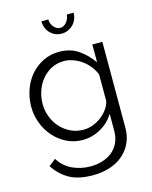

<svg xmlns="http://www.w3.org/2000/svg" viewBox="-137 -818 892 1129"><g transform="rotate(-15 308.5 -253.5)"><path d="M283 7Q229 7 184.5 -15.5Q140 -38 107.5 -75Q75 -112 57 -160Q39 -208 39 -259Q39 -313 56.5 -362.5Q74 -412 106 -449Q138 -486 182.5 -508Q227 -530 281 -530Q348 -530 397 -496.5Q446 -463 481 -412V-521H542V2Q542 56 521.5 97.5Q501 139 466.5 167Q432 195 385.5 209Q339 223 287 223Q197 223 142 191Q87 159 53 105L95 72Q126 122 177 145.5Q228 169 287 169Q325 169 359 158.5Q393 148 418.5 127.5Q444 107 459 75.5Q474 44 474 2V-101Q444 -51 392 -22Q340 7 283 7ZM302 -50Q332 -50 361 -61Q390 -72 413.5 -90.5Q437 -109 453 -132Q469 -155 474 -179V-340Q463 -368 444 -392Q425 -416 401 -433Q377 -450 349.5 -460Q322 -470 294 -470Q250 -470 215.5 -451.5Q181 -433 157 -403Q133 -373 120.5 -335Q108 -297 108 -258Q108 -216 123 -178Q138 -140 164.5 -111.5Q191 -83 226 -66.5Q261 -50 302 -50ZM325 -664Q346 -664 362.5 -683Q379 -702 382 -730H423Q423 -709 415.5 -690.5Q408 -672 394.5 -658.5Q381 -645 363 -637Q345 -629 325 -629Q283 -629 255 -658Q227 -687 227 -730H269Q269 -704 286 -684Q303 -664 325 -664Z"/></g></svg>

Font: IngvarSans
Style: Regular
Weight: 400
Version: Version 1.000